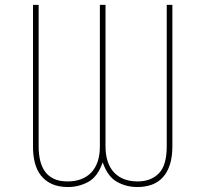

<svg xmlns="http://www.w3.org/2000/svg" viewBox="-20 -747 831 777"><path d="M113.6 -154.8V-727.3H136.4V-154.8Q136.4 -124.6 142.2 -98.7Q148.1 -72.8 161.6 -53.6Q175.1 -34.4 197.6 -23.6Q220.2 -12.8 253.6 -12.8Q283.7 -12.8 307.9 -21.8Q332 -30.9 349.1 -48.7Q366.1 -66.4 375.2 -93Q384.2 -119.7 384.2 -154.8V-727.3H407V-154.8Q407 -119.7 416 -93Q425.1 -66.4 442.1 -48.5Q459.2 -30.5 483.1 -21.7Q507.1 -12.8 536.9 -12.8Q590.9 -12.8 622.9 -45.5Q654.8 -78.1 654.8 -154.8V-727.3H677.6V-154.8Q677.6 -112.2 667.6 -81.1Q657.7 -50.1 639.4 -29.8Q621.1 -9.6 594.8 0.2Q568.5 9.9 535.5 9.9Q491.8 9.9 454.2 -10.7Q415.8 -31.6 395.6 -90.2Q375.4 -31.6 337 -10.7Q298.3 9.9 255.7 9.9Q217.3 9.9 190.2 -2.3Q163 -14.6 145.8 -36.6Q128.6 -58.6 120.9 -88.8Q113.3 -119 113.6 -154.8Z"/></svg>

Font: Inter P Thin
Style: Regular
Weight: 100
Designer: Rasmus Andersson
Foundry: rsms
Version: Version 3.018;git-588b23468